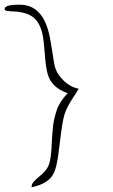

<svg xmlns="http://www.w3.org/2000/svg" viewBox="-78 -706 482 820"><path d="M57 94Q56 81 66.5 69.5Q77 58 93 45Q117 26 127 6Q137 -14 140 -51Q142 -66 143 -94Q144 -122 149 -171Q153 -201 164.5 -236Q176 -271 211 -308Q138 -333 124 -396Q117 -424 113 -479Q109 -535 103 -562Q90 -618 54 -639Q23 -657 -35 -658Q-38 -659 -41 -659Q-44 -659 -47 -659Q-57 -661 -58 -666Q-62 -686 6 -686Q103 -686 132 -560Q137 -538 144 -494Q147 -472 150 -455Q153 -438 155 -427Q163 -392 192.5 -363Q222 -334 258 -327Q258 -325 229 -281Q199 -234 193 -200Q188 -177 183.5 -144Q179 -111 174 -68Q165 13 148 40Q126 79 57 94Z"/></svg>

Font: Oooh Baby
Style: Normal
Weight: 400
Designer: Robert E. Leuschke
Foundry: Robert E. Leuschke
Version: Version 1.011; ttfautohint (v1.8.3)